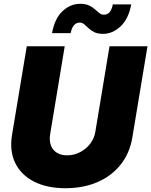

<svg xmlns="http://www.w3.org/2000/svg" viewBox="-20 -968 787 998"><path d="M320.3 10.3Q223.6 10.3 156.2 -24.4Q88.9 -59.1 58.8 -121.6Q28.8 -184.1 42.5 -266.6L119.1 -727.5H316.4L240.7 -270.5Q235.4 -236.8 244.6 -212.2Q253.9 -187.5 275.6 -174.1Q297.4 -160.6 328.6 -160.6Q365.2 -160.6 396.7 -177.2Q428.2 -193.8 449.2 -221.4Q470.2 -249 475.6 -283.2L549.3 -727.5H746.6L668 -253.9Q654.3 -171.4 606.9 -112.1Q559.6 -52.7 486.1 -21.2Q412.6 10.3 320.3 10.3ZM515.6 -792Q487.8 -792 470.2 -800.8Q452.6 -809.6 440.4 -821.3Q428.2 -833 417.7 -841.8Q407.2 -850.6 393.6 -850.6Q376.5 -850.6 364.5 -836.7Q352.5 -822.8 347.2 -795.9H250.5Q264.6 -873 305.7 -910.6Q346.7 -948.2 397 -948.2Q424.3 -948.2 442.4 -939.7Q460.4 -931.2 473.1 -919.9Q485.8 -908.7 496.3 -900.1Q506.8 -891.6 519.5 -891.6Q540 -891.6 550.8 -905.8Q561.5 -919.9 566.4 -945.3H662.1Q648.4 -870.1 606.9 -831.1Q565.4 -792 515.6 -792Z"/></svg>

Font: Inter 24pt Black
Style: Italic
Weight: 900
Italic angle: -9.3988°
Designer: Rasmus Andersson
Foundry: rsms
Version: Version 4.001;git-66647c0bb